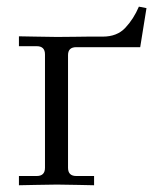

<svg xmlns="http://www.w3.org/2000/svg" viewBox="-20 -548 454 569"><path d="M36.1 1V-26.4H88.9Q113.3 -26.4 113.3 -50.8V-386.7Q113.3 -411.1 88.9 -411.1H36.1V-440.4Q37.6 -440.4 85 -439.5Q132.3 -438.5 148.9 -438.5Q165.5 -438.5 202.4 -439Q239.3 -439.5 240.7 -439.5H284.7Q326.7 -439.5 351.1 -465.3Q376 -491.7 391.6 -528.3L414.1 -523.9L395.5 -408.2H206.1Q181.6 -408.2 181.6 -384.8V-50.8Q181.6 -26.4 206.1 -26.4H258.8V1Q257.3 1 211.4 0Q165.5 -1 148.9 -1Q132.3 -1 85 0Q37.6 1 36.1 1Z"/></svg>

Font: Theano Old Style
Style: Regular
Weight: 400
Designer: Alexey Kryukov
Version: Version 2.00